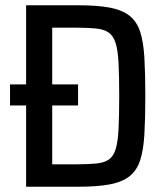

<svg xmlns="http://www.w3.org/2000/svg" viewBox="-20 -708 632 728"><path d="M79 0V-308H18V-388H79V-688H276Q350 -688 397 -679Q444 -670 471.5 -648Q499 -626 511.5 -587.5Q524 -549 527.5 -489Q531 -429 531 -344Q531 -259 527.5 -199Q524 -139 511.5 -100.5Q499 -62 471.5 -40Q444 -18 397 -9Q350 0 276 0ZM178 -85H269Q315 -85 345 -88Q375 -91 392.5 -103Q410 -115 418.5 -142.5Q427 -170 429.5 -219Q432 -268 432 -344Q432 -420 429.5 -468.5Q427 -517 418.5 -544.5Q410 -572 392 -584.5Q374 -597 344 -600Q314 -603 269 -603H178V-388H276V-308H178Z"/></svg>

Font: Saira SemiCondensed Medium
Style: Regular
Weight: 500
Width: 4
Designer: Hector Gatti with collaboration of the Omnibus-Type team
Foundry: Omnibus-Type
Version: Version 1.101